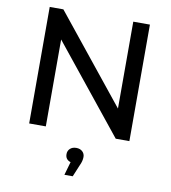

<svg xmlns="http://www.w3.org/2000/svg" viewBox="-101 -786 1013 1136"><g transform="rotate(10 406.0 -218.5)"><path d="M607 -178V-700H707V0H625L205 -522V0H105V-700H187ZM456 140Q456 164 443 191L413 263H363L386 183Q354 173 354 140Q354 120 368 107Q382 94 405 94Q428 94 442 107Q456 120 456 140Z"/></g></svg>

Font: false
Style: Regular
Weight: 500
Designer: Julieta Ulanovsky
Foundry: Julieta Ulanovsky
Version: Version 7.222;hotconv 1.0.109;makeotfexe 2.5.65596